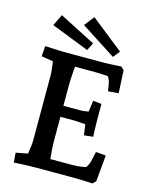

<svg xmlns="http://www.w3.org/2000/svg" viewBox="-137 -1042 914 1138"><g transform="rotate(15 319.5 -473.0)"><path d="M59.7 5 54.7 -54.2 175.7 -77.2 121.7 -31.9Q123.7 -43.5 127.2 -66.4Q130.7 -89.2 133.7 -112.8Q136.7 -136.5 136.7 -149V-556.6Q136.7 -566.9 134.2 -587.4Q131.7 -607.8 128.7 -631.6Q125.7 -655.4 122.1 -675L175.7 -626.6L56.1 -646.5L61.1 -710Q79.5 -709 102.1 -708Q124.8 -707 146 -706Q167.1 -705 178.6 -705H413.7Q422.7 -705 442.7 -705.5Q462.7 -706 485.7 -707.5Q508.7 -709 527.7 -710L546.7 -692L553.7 -552.5L489.7 -547.5L481.3 -598Q480.3 -607.3 468.2 -630.6Q456.2 -654 445.2 -671L492.2 -631Q474.6 -633 444.6 -635.3Q414.5 -637.6 385.6 -637.6H215.2L265.5 -663.6Q263.5 -640.6 261.2 -613.6Q258.8 -586.6 257.6 -563.1Q256.5 -539.6 256.5 -526.6V-179Q256.5 -157.8 258.5 -128.8Q260.5 -99.7 263.1 -74Q265.8 -48.4 267.5 -34.6L226.5 -70.9H397.4Q429.3 -70.9 458.1 -75.7Q487 -80.5 498.7 -83.5L454.1 -42.4Q470.8 -62.1 484.1 -84.3Q497.4 -106.5 500 -118.5L513.7 -181.4L575.4 -176.4L560.4 -14L541.4 4Q522.4 3 500.5 2Q478.5 1 459 0.5Q439.5 0 427.4 0H201.4Q188.1 0 163.5 0.5Q138.9 1 111.5 2Q84 3 59.7 5ZM419.4 -258.4 405.4 -358.5 449.6 -320.1Q436.1 -321.5 415.2 -323.3Q394.4 -325.2 373.1 -326.9Q351.9 -328.5 337.6 -328.5H217V-395.9H357.6Q376.1 -395.9 400.6 -400.1Q425.1 -404.3 437.6 -407.2L405.4 -365.9L419.4 -470.3L471.6 -465.3V-381.3Q471.6 -323.5 474.6 -264.4ZM465.1 -751.7 250.5 -890.2 298.4 -951.1 497.5 -793.1ZM307.1 -751.7 75 -842.4 109 -912.5 330.6 -799Z"/></g></svg>

Font: Andada Pro
Style: Regular
Weight: 400
Designer: Carolina Giovagnoli
Foundry: Huerta Tipografica
Version: Version 3.003